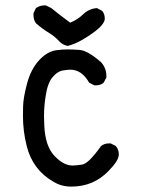

<svg xmlns="http://www.w3.org/2000/svg" viewBox="-20 -692 540 711"><path d="M244 -1Q207 -1 178 -19Q101 -63 79 -151Q65 -206 65 -263Q65 -266 65.5 -297.5Q66 -329 80 -382Q94 -435 124 -468Q154 -501 188 -506Q209 -509 233 -509Q247 -509 275.5 -507Q304 -505 354 -462Q374 -440 374 -410V-405L364 -386Q353 -376 335 -376H329L310 -386Q283 -434 240 -434Q232 -434 212.5 -431Q193 -428 174.5 -406Q156 -384 149 -336Q143 -298 143 -262L144 -228Q147 -152 181 -115.5Q215 -79 249 -79Q260 -79 284 -82.5Q308 -86 354 -151Q366 -161 384 -161H390L409 -151Q420 -138 420 -120Q420 -97 381 -58Q326 -1 244 -1ZM232 -522Q213 -524 197.5 -541Q182 -558 159.5 -571.5Q137 -585 113 -606Q104 -619 104 -636V-643L113 -662Q127 -672 144 -672H150L170 -662Q203 -635 240 -608Q267 -619 288.5 -639.5Q310 -660 339 -662L358 -652Q368 -641 368 -623Q368 -593 282 -543Q259 -530 232 -522Z"/></svg>

Font: Xiaolai SC
Style: Regular
Weight: 400
Designer: Nozomi Seto 瀬戸のぞみ
Version: Version 3.11;December 4, 2020;FontCreator 13.0.0.2613 64-bit